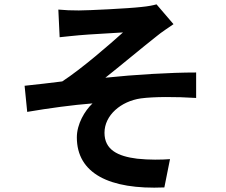

<svg xmlns="http://www.w3.org/2000/svg" viewBox="-20 -807 1040 882"><path d="M248 -763 254 -636C285 -639 318 -643 343 -645C383 -649 505 -655 545 -658C484 -603 355 -491 266 -433C215 -427 146 -418 93 -413L105 -293C204 -310 315 -325 405 -332C369 -298 333 -237 333 -176C333 -11 481 65 735 54L761 -76C724 -73 665 -72 610 -78C521 -89 460 -119 460 -197C460 -278 536 -342 627 -355C687 -363 786 -363 881 -357V-474C760 -474 597 -464 464 -450C531 -503 629 -585 700 -641C720 -658 757 -682 777 -696L699 -787C685 -783 662 -778 630 -775C570 -768 384 -759 342 -759C308 -759 279 -760 248 -763Z"/></svg>

Font: Genne Gothic Bold
Style: Regular
Weight: 700
Designer: Ryoko NISHIZUKA (kana & ideographs); Paul D. Hunt (Latin, Greek & Cyrillic); Wenlong ZHANG (bopomofo); Sandoll Communica
Foundry: Adobe Systems Incorporated
Version: Version 1.004;PS 1.004;hotconv 16.6.51;makeotf.lib2.5.65220